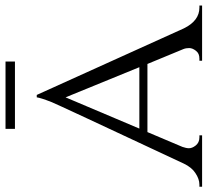

<svg xmlns="http://www.w3.org/2000/svg" viewBox="-54 -722 770 713"><g transform="rotate(-90 331.5 -365.0)"><path d="M460 -695C460 -695 460 -730 460 -730C460 -730 210 -730 210 -730C210 -730 210 -695 210 -695C210 -695 460 -695 460 -695ZM660 -10C628 -10 602 -29 583 -68C583 -68 336 -614 336 -614C336 -614 327 -614 327 -614C327 -614 327 -614 327 -614C326 -605 320 -586 309 -558C309 -558 309 -558 309 -558C303 -543 227 -380 81 -68C81 -68 81 -68 81 -68C72 -49 60 -34 46 -25C31 -15 17 -10 3 -10C3 -10 -5 -10 -5 -10C-5 -10 -5 0 -5 0C-5 0 186 0 186 0C186 0 186 -10 186 -10C186 -10 178 -10 178 -10C178 -10 178 -10 178 -10C165 -10 155 -15 148 -24C141 -33 138 -41 138 -49C138 -56 140 -64 143 -73C143 -73 198 -203 198 -203C198 -203 451 -203 451 -203C451 -203 506 -70 506 -70C506 -70 506 -70 506 -70C509 -63 510 -55 510 -48C510 -40 507 -32 500 -23C493 -14 484 -10 471 -10C471 -10 463 -10 463 -10C463 -10 463 0 463 0C463 0 668 0 668 0C668 0 668 -10 668 -10C668 -10 660 -10 660 -10C660 -10 660 -10 660 -10ZM327 -507C327 -507 439 -233 439 -233C439 -233 211 -233 211 -233C211 -233 327 -507 327 -507Z"/></g></svg>

Font: Cinzel Utterance
Style: Regular
Weight: 500
Designer: Natanael Gama
Foundry: ""
Version: ""